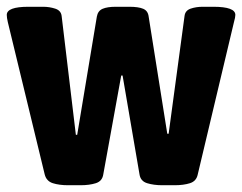

<svg xmlns="http://www.w3.org/2000/svg" viewBox="-22 -545 715 567"><path d="M179 2Q153 2 134 -4Q115 -10 110 -30L1 -480Q-2 -493 -2 -501Q-2 -525 62 -525H105Q124 -525 141 -519.5Q158 -514 160 -498L202 -147H206L264 -496Q267 -513 281 -519Q295 -525 320 -525H360Q387 -525 401 -519Q415 -513 417 -496L472 -150H476L523 -498Q525 -514 541 -519.5Q557 -525 577 -525H608Q673 -525 673 -501Q673 -494 669 -480L562 -30Q558 -10 539 -4Q520 2 494 2H457Q432 2 412.5 -4Q393 -10 390 -30L340 -322H336L283 -30Q280 -10 261 -4Q242 2 216 2Z"/></svg>

Font: Asap Semi Condensed ExtraBold
Style: Regular
Weight: 800
Width: 4
Designer: Pablo Cosgaya
Foundry: Omnibus-Type
Version: Version 3.001; ttfautohint (v1.8.4.7-5d5b)